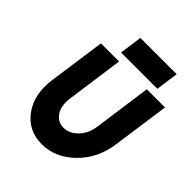

<svg xmlns="http://www.w3.org/2000/svg" viewBox="-246 -1048 1208 1208"><g transform="rotate(45 358.0 -444.0)"><path d="M276 -749H599L620 -900H297ZM146 -700 92 -318Q73 -175 142 -81Q211 12 331 12Q450 12 546 -81Q594 -128 623 -187Q652 -246 662 -318L716 -700H554L501 -318Q491 -245 449 -202Q407 -158 355 -158Q303 -158 273 -202Q244 -245 254 -318L307 -700Z"/></g></svg>

Font: Unageo
Style: Black-Italic
Weight: 900
Designer: Richard Sepsi
Foundry: Richard Sepsi
Version: Version 2.000